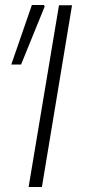

<svg xmlns="http://www.w3.org/2000/svg" viewBox="-20 -745 359 765"><path d="M215 -724H267L147 0H94ZM107 -725H155L158 -719L64 -488H25Z"/></svg>

Font: Nebula Sans Light
Style: Regular
Weight: 300
Italic angle: -9°
Designer: Paul D. Hunt for Adobe (as Source Sans)
Foundry: Nebula Entertainment & Broadcasting LLC
Version: Version 1.010